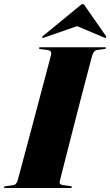

<svg xmlns="http://www.w3.org/2000/svg" viewBox="-41 -935 549 955"><path d="M256 -32Q252.5 -17 271.5 -14.5L308 -9.5Q317 -8 317 -4.5Q317 0 309 0H-15Q-21 0 -21 -3.5Q-21 -8 -14.5 -8.5L25 -14Q40.5 -16 47 -38Q48.5 -43.5 58 -79Q67.5 -114.5 82.2 -169.5Q97 -224.5 114.2 -289.2Q131.5 -354 148.5 -418.5Q165.5 -483 180 -537.2Q194.5 -591.5 203.5 -626Q212.5 -660.5 213.5 -664Q216.5 -683.5 196.5 -686L159.5 -691Q153 -691.5 153 -696Q153 -700 160 -700H480Q486 -700 486 -696.5Q486 -692 479.5 -691.5L440 -686Q427 -684 418.5 -662Q417.5 -659 408.5 -624.8Q399.5 -590.5 385.2 -536.2Q371 -482 354.2 -417.2Q337.5 -352.5 320.8 -287.2Q304 -222 289.8 -166.2Q275.5 -110.5 266.5 -74.2Q257.5 -38 256 -32ZM178 -748Q171.5 -745.5 169 -747.5Q167 -750.5 171.5 -755L358.5 -908.5Q365.5 -915 370.5 -915Q375 -915 379.5 -908.5L486.5 -755Q489.5 -750.5 485 -747.5Q483 -745.5 477.5 -748L342.5 -805Z"/></svg>

Font: Fraunces 144pt S000 Black
Style: Italic
Weight: 900
Italic angle: -16°
Version: Version 1.000; ttfautohint (v1.8.3)